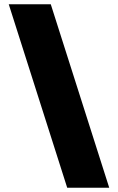

<svg xmlns="http://www.w3.org/2000/svg" viewBox="-20 -760 553 900"><path d="M21 -740H218L492 120H295Z"/></svg>

Font: Encode Sans Wide
Style: Black
Weight: 900
Designer: Pablo Impallari, Andres Torresi
Foundry: Pablo Impallari, Andres Torresi
Version: Version 1.000; ttfautohint (v1.00) -l 8 -r 50 -G 200 -x 14 -